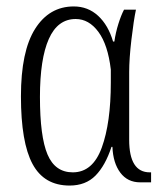

<svg xmlns="http://www.w3.org/2000/svg" viewBox="-20 -566 503 596"><path d="M45 -267Q45 -407 89 -476.5Q133 -546 209 -546Q253 -546 284.5 -517Q316 -488 331 -437H335Q339 -465 347.5 -492Q356 -519 365 -536H402Q395 -503 388 -443.5Q381 -384 381 -342V-132Q381 -31 445 -31H449V0H415Q376 0 353.5 -30Q331 -60 329 -110H326Q307 -52 276.5 -21Q246 10 196 10Q117 10 81 -57Q45 -124 45 -267ZM324 -310V-350Q315 -427 285.5 -467Q256 -507 215 -507Q159 -507 131.5 -445Q104 -383 104 -265Q104 -142 127.5 -86.5Q151 -31 206 -31Q268 -31 296 -108Q324 -185 324 -310Z"/></svg>

Font: Noto Serif CondLight
Style: Regular
Weight: 300
Width: 3
Designer: Monotype Design Team
Foundry: Monotype Imaging Inc.
Version: Version 1.001